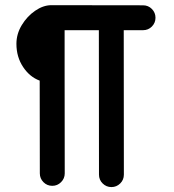

<svg xmlns="http://www.w3.org/2000/svg" viewBox="-20 -720 683 753"><path d="M180.2 -699.7 541 -699.2Q561.5 -699.2 575.7 -684.8Q589.8 -670.4 589.8 -650.4Q589.8 -630.4 575.7 -616Q561.5 -601.6 541 -601.6H465.3L465.8 -35.2Q465.8 -14.6 451.4 -0.5Q437 13.7 417 13.7Q397 13.7 382.6 -0.5Q368.2 -14.6 368.2 -35.2L367.7 -601.6H233.4V-450.7L233.9 -40Q233.9 -20 219.5 -5.6Q205.1 8.8 185.1 8.8Q164.6 8.8 150.4 -5.6Q136.2 -20 136.2 -40L135.7 -403.8Q96.7 -418 70.6 -457.3Q44.4 -496.6 44.4 -548.3Q44.4 -586.9 65.4 -621.6Q86.4 -656.2 117.7 -677.7Q148.9 -699.2 180.2 -699.7Z"/></svg>

Font: Manjari
Style: Bold
Weight: 700
Designer: Santhosh Thottingal <santhosh.thottingal@gmail.com>
Version: Version 2.000